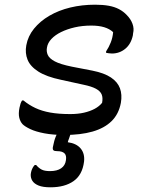

<svg xmlns="http://www.w3.org/2000/svg" viewBox="-20 -564 640 818"><path d="M385 -544Q418 -544 443 -539.5Q468 -535 487 -525Q506 -515 520 -500Q537 -483 544.5 -462.5Q552 -442 547 -422L546 -413Q538 -376 513.5 -356Q489 -336 457 -336Q450 -336 444 -337Q438 -338 432 -339V-345Q444 -363 452 -383.5Q460 -404 462 -427Q447 -441 424 -448Q401 -455 369 -455Q331 -455 298.5 -447.5Q266 -440 240.5 -427.5Q215 -415 199 -398Q183 -381 180 -361Q177 -345 183.5 -330Q190 -315 213.5 -302.5Q237 -290 286 -280L374 -263Q424 -253 452.5 -234Q481 -215 491 -188Q501 -161 495 -126Q486 -78 455.5 -48Q425 -18 374.5 -3.5Q324 11 254 11Q206 11 169 4Q132 -3 109 -14Q86 -25 76 -35Q66 -46 62 -63Q58 -80 63 -105Q65 -115 67.5 -122.5Q70 -130 74 -136H80Q103 -117 130.5 -104Q158 -91 194 -84.5Q230 -78 279 -78Q312 -78 338 -84Q364 -90 383.5 -100.5Q403 -111 415 -126Q419 -148 413 -162Q407 -176 388.5 -186Q370 -196 336 -203L240 -224Q178 -237 143.5 -259Q109 -281 97.5 -309.5Q86 -338 92 -371Q99 -410 125 -442Q151 -474 190.5 -497Q230 -520 279.5 -532Q329 -544 385 -544ZM292 -20Q289 -14 285.5 -6Q282 2 279.5 10Q277 18 274.5 25Q272 32 270 37L269 42Q306 47 324 69Q342 91 338 125Q331 181 293.5 207.5Q256 234 195 234Q163 234 144.5 226.5Q126 219 118 206.5Q110 194 111 178Q112 170 114 163.5Q116 157 119.5 150.5Q123 144 128 139H134Q145 152 157.5 158.5Q170 165 193 165Q223 165 240.5 153Q258 141 261 118Q264 98 254.5 89Q245 80 224 80Q212 80 208 76.5Q204 73 205 64Q207 56 209 46Q211 36 214.5 26Q218 16 222.5 7Q227 -2 232 -9Q236 -14 243 -16.5Q250 -19 262 -20Q274 -21 292 -20Z"/></svg>

Font: Rec Mono Duotone
Style: Italic
Weight: 400
Italic angle: -10°
Monospace: yes
Version: Version 1.085; ttfautohint (v1.8.4.7-5d5b)